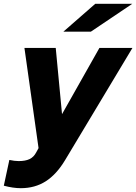

<svg xmlns="http://www.w3.org/2000/svg" viewBox="-70 -767 714 1006"><path d="M39 219Q-1 219 -50 206L-21 71Q-8 74 5 75.5Q18 77 28 77Q63 77 85 66.5Q107 56 120 31L132 9L58 -516H222L255 -169L451 -516H624L271 72Q226 147 169.5 183Q113 219 39 219ZM262 -601 429 -747H623L406 -601Z"/></svg>

Font: Red Hat Text VF
Style: Italic
Weight: 400
Italic angle: -12°
Designer: Pentagram, MCKL
Foundry: Pentagram, MCKL
Version: Version 1.023